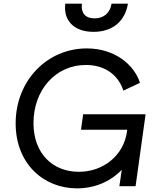

<svg xmlns="http://www.w3.org/2000/svg" viewBox="-20 -1023 848 1055"><path d="M403 12C500 12 587 -25 649 -90L636 0H725L780 -395H437L425 -310H679L678 -302C661 -170 549 -79 413 -79C271 -79 164 -178 164 -347C164 -527 284 -666 452 -666C557 -666 630 -611 658 -525L749 -568C718 -666 612 -757 457 -757C238 -757 66 -579 66 -345C66 -124 219 12 403 12ZM339 -1003C327 -917 380 -848 494 -848C607 -848 669 -915 683 -1003H593C585 -952 550 -922 500 -922C448 -922 424 -952 430 -1003Z"/></svg>

Font: Mluvka Medium
Style: Italic
Weight: 500
Italic angle: -8°
Designer: Modified by Jiří Krblich, Original typeface by Gumpita Rahayu
Foundry: Gumpita Rahayu & Jiří Krblich
Version: Version 2.000;Glyphs 3.1.1 (3134)